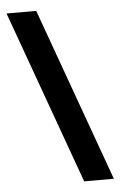

<svg xmlns="http://www.w3.org/2000/svg" viewBox="-52 -757 502 799"><g transform="rotate(-5 198.5 -357.0)"><path d="M130 -719 391 5H267L6 -719Z"/></g></svg>

Font: Noto Sans Display Condensed
Style: Bold
Weight: 700
Width: 3
Designer: Monotype Design Team
Foundry: Monotype Imaging Inc.
Version: Version 2.003